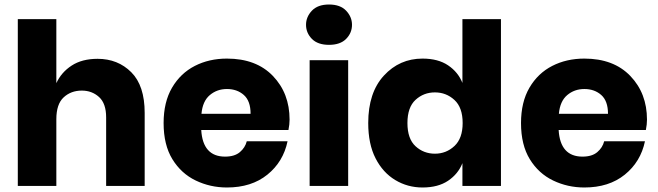

<svg xmlns="http://www.w3.org/2000/svg" viewBox="-20 -825 2921 852"><path d="M622 0H451V-304Q451 -366 419.5 -394.5Q388 -423 343 -423Q295 -423 262.5 -393Q230 -363 230 -296V0H59V-740H230V-456Q252 -504 298 -534Q344 -564 413 -564Q503 -564 562.5 -504.5Q622 -445 622 -324Z M987 7Q913 7 848.5 -24Q784 -55 745 -118.5Q706 -182 706 -279Q706 -372 743.5 -436Q781 -500 844.5 -532.5Q908 -565 987 -565Q1117 -565 1191 -488Q1265 -411 1265 -294Q1265 -273 1260 -248H873Q880 -130 979 -130Q1021 -130 1044.5 -150Q1068 -170 1075 -198H1256Q1237 -107 1166.5 -50Q1096 7 987 7ZM1092 -320Q1092 -377 1062 -403.5Q1032 -430 987 -430Q943 -430 911 -403Q879 -376 874 -320Z M1440 -626Q1390 -626 1364 -652.5Q1338 -679 1338 -715Q1338 -750 1364 -777.5Q1390 -805 1440 -805Q1490 -805 1516 -777.5Q1542 -750 1542 -715Q1542 -679 1516 -652.5Q1490 -626 1440 -626ZM1525 0H1354V-558H1525Z M1855 7Q1789 7 1734 -26Q1679 -59 1646.5 -122.5Q1614 -186 1614 -279Q1614 -414 1683.5 -489.5Q1753 -565 1855 -565Q1924 -565 1968.5 -535Q2013 -505 2032 -457V-740H2203V0H2032V-101Q2013 -53 1968.5 -23Q1924 7 1855 7ZM1910 -143Q1960 -143 1996.5 -177Q2033 -211 2033 -279Q2033 -348 1996.5 -381.5Q1960 -415 1910 -415Q1860 -415 1824 -382Q1788 -349 1788 -279Q1788 -209 1824 -176Q1860 -143 1910 -143Z M2573 7Q2499 7 2434.5 -24Q2370 -55 2331 -118.5Q2292 -182 2292 -279Q2292 -372 2329.5 -436Q2367 -500 2430.5 -532.5Q2494 -565 2573 -565Q2703 -565 2777 -488Q2851 -411 2851 -294Q2851 -273 2846 -248H2459Q2466 -130 2565 -130Q2607 -130 2630.5 -150Q2654 -170 2661 -198H2842Q2823 -107 2752.5 -50Q2682 7 2573 7ZM2678 -320Q2678 -377 2648 -403.5Q2618 -430 2573 -430Q2529 -430 2497 -403Q2465 -376 2460 -320Z"/></svg>

Font: Ulagadi Sans
Style: Bold
Weight: 700
Designer: Ninad Kale (Devanagari), Jonny Pinhorn (Latin)
Foundry: Indian Type Foundry
Version: Version 3.01;March 29, 2020;FontCreator 12.0.0.2522 64-bit; 